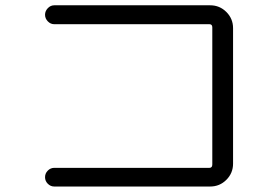

<svg xmlns="http://www.w3.org/2000/svg" viewBox="-20 -717 1040 714"><path d="M758.8 -92.8Q769.5 -92.8 769.5 -105.5V-615.2Q769.5 -627 758.8 -627H181.6Q168 -627 157.7 -637.7Q147.5 -648.4 147.5 -662.1Q147.5 -675.8 157.7 -686.5Q168 -697.3 181.6 -697.3H761.7Q796.9 -697.3 821.8 -672.4Q846.7 -647.5 846.7 -612.3V-108.4Q846.7 -73.2 821.8 -48.3Q796.9 -23.4 761.7 -23.4H181.6Q168 -23.4 157.7 -33.7Q147.5 -43.9 147.5 -58.1Q147.5 -72.3 157.7 -82.5Q168 -92.8 181.6 -92.8Z"/></svg>

Font: Rounded-X Mgen+ 1m regular
Style: Regular
Weight: 400
Designer: [Source Han Sans]
Ryoko NISHIZUKA  (kana & ideographs); Paul D. Hunt (Latin, Greek & Cyrillic); Wenlong ZHANG  (bopomofo
Version: Version 1.059.20150602